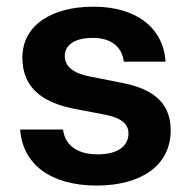

<svg xmlns="http://www.w3.org/2000/svg" viewBox="-20 -557 580 586"><path d="M274.9 9.3C407.7 9.3 501 -49.3 501 -159.7C501 -256.3 427.7 -289.1 354 -303.7L253.4 -323.7C202.6 -333.5 177.7 -355 177.7 -386.2C177.7 -422.9 213.9 -441.4 262.2 -441.4C318.8 -441.4 352.1 -415 357.9 -368.7H485.4C478.5 -471.7 397 -536.6 265.1 -536.6C137.7 -536.6 48.3 -480 48.3 -380.9C48.3 -283.2 117.7 -242.2 208.5 -224.6L293 -208.5C326.2 -202.1 372.1 -191.4 372.1 -149.9C372.1 -110.4 338.4 -85.9 278.3 -85.9C216.3 -85.9 178.2 -113.3 172.4 -161.6H41.5C49.3 -54.7 135.7 9.3 274.9 9.3Z"/></svg>

Font: Faust Sans Bold
Style: Regular
Weight: 700
Designer: Andreas Faust
Version: Version 1.003;Glyphs 3.1.2 (3151)